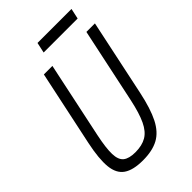

<svg xmlns="http://www.w3.org/2000/svg" viewBox="-283 -1073 1194 1194"><g transform="rotate(-45 314.0 -476.0)"><path d="M238 14Q152 14 107.8 -16.5Q63.5 -47 56.5 -116.5Q49.5 -186 74 -302.5L179.5 -800H254.5L148 -296.5Q128.5 -203 130 -150.2Q131.5 -97.5 158.2 -76.2Q185 -55 240 -55Q299 -55 337.8 -77.8Q376.5 -100.5 402.2 -154.8Q428 -209 448 -302.5L553.5 -800H628.5L522 -296.5Q497.5 -180 463 -112Q428.5 -44 374.8 -15Q321 14 238 14ZM275 -897.5 290 -966.5H589L574 -897.5Z"/></g></svg>

Font: Victor Mono Thin
Style: Italic
Weight: 100
Italic angle: -12°
Monospace: yes
Designer: Rune Bjørnerås
Version: Version 1.561;gftools[0.9.30]